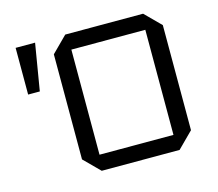

<svg xmlns="http://www.w3.org/2000/svg" viewBox="-100 -826 1080 953"><g transform="rotate(-15 440.0 -350.0)"><path d="M55 -460V-700H155L115 -460ZM230 -80V-620L310 -700H710L790 -620V-80L710 0H310ZM320 -620V-80H700V-620Z"/></g></svg>

Font: Tektur
Style: Regular
Weight: 400
Designer: Adam Jagosz
Foundry: Adam Jagosz
Version: Version 1.005;gftools[0.9.30]